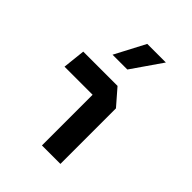

<svg xmlns="http://www.w3.org/2000/svg" viewBox="-227 -946 1073 1073"><g transform="rotate(45 310.0 -409.0)"><path d="M291 0H437V-439L354.5 -534H83.5L69 -400.5H291ZM328.5 -637.5H211.5L306 -817.5H453Z"/></g></svg>

Font: Monaspace Krypton
Style: Bold
Weight: 700
Designer: Riley Cran & the Lettermatic Team
Foundry: Lettermatic
Version: Version 1.200 (Monaspace Krypton)